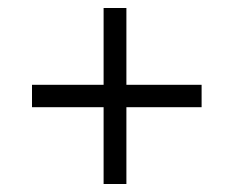

<svg xmlns="http://www.w3.org/2000/svg" viewBox="-20 -580 584 480"><path d="M484 -312H296V-120H239V-312H60V-368H239V-560H296V-368H484Z"/></svg>

Font: Hind Mysuru Light
Style: Regular
Weight: 300
Designer: Manushi Parikh, Hitesh Malaviya
Foundry: Indian Type Foundry
Version: Version 0.703;PS 1.0;hotconv 1.0.86;makeotf.lib2.5.63406